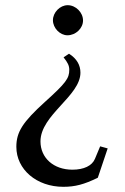

<svg xmlns="http://www.w3.org/2000/svg" viewBox="-20 -489 483 740"><path d="M290 -209C290 -238 276 -263 246 -282L225 -268C241 -248 247 -236 247 -220C247 -187 234 -169 153 -96C67 -18 43 20 43 77C43 164 121 231 224 231C269 231 304 222 357 196L395 83L366 75L346 123C335 150 303 165 259 165C187 165 136 120 136 56C136 -46 290 -119 290 -209ZM241 -469C211 -469 184 -441 184 -411C184 -381 211 -353 240 -353C272 -353 300 -380 300 -410C300 -441 272 -469 241 -469Z"/></svg>

Font: Asana Math
Style: Regular
Weight: 400
Version: Version 000.958